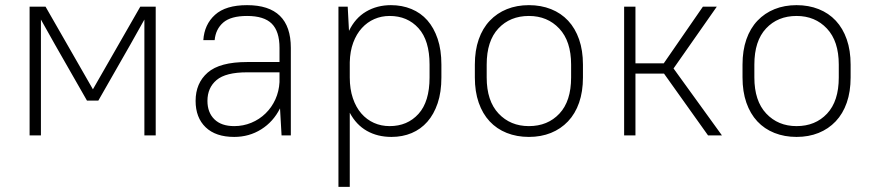

<svg xmlns="http://www.w3.org/2000/svg" viewBox="-20 -526 3390 746"><path d="M194 -352 139 -450V0H95V-500H157L341 -179L525 -500H585V0H541V-450L486 -352L362 -135H318Z M890 6Q818 6 779 -31.5Q740 -69 740 -134Q740 -203 787 -244Q834 -285 940 -285H1066V-340Q1066 -404 1036 -434Q1006 -464 940 -464Q877 -464 847.5 -438.5Q818 -413 814 -370H770Q774 -431 815.5 -468.5Q857 -506 940 -506Q1110 -506 1110 -340V0H1074L1068 -105Q1042 -53 995 -23.5Q948 6 890 6ZM890 -36Q925 -36 956.5 -49Q988 -62 1012 -85.5Q1036 -109 1050 -140Q1064 -171 1066 -207V-245H940Q857 -245 821.5 -215Q786 -185 786 -134Q786 -89 813 -62.5Q840 -36 890 -36Z M1501 6Q1447 6 1405.5 -17.5Q1364 -41 1339 -88V200H1295V-500H1331L1336 -406Q1360 -456 1402.5 -481Q1445 -506 1499 -506Q1542 -506 1578.5 -491Q1615 -476 1640.5 -447Q1666 -418 1680.5 -375Q1695 -332 1695 -275V-225Q1695 -168 1680.5 -125Q1666 -82 1640.5 -53Q1615 -24 1579.5 -9Q1544 6 1501 6ZM1494 -36Q1563 -36 1606 -83.5Q1649 -131 1649 -225V-275Q1649 -369 1606 -416.5Q1563 -464 1494 -464Q1462 -464 1434.5 -452Q1407 -440 1386 -417Q1365 -394 1352.5 -360.5Q1340 -327 1339 -284V-225Q1339 -180 1351 -144.5Q1363 -109 1384 -85Q1405 -61 1433 -48.5Q1461 -36 1494 -36Z M2035 6Q1988 6 1949 -9.5Q1910 -25 1882.5 -54.5Q1855 -84 1840 -127Q1825 -170 1825 -225V-275Q1825 -330 1840 -373Q1855 -416 1883 -445.5Q1911 -475 1949.5 -490.5Q1988 -506 2035 -506Q2082 -506 2121 -490.5Q2160 -475 2187.5 -445.5Q2215 -416 2230 -373Q2245 -330 2245 -275V-225Q2245 -170 2230 -127Q2215 -84 2187 -54.5Q2159 -25 2120.5 -9.5Q2082 6 2035 6ZM2035 -36Q2108 -36 2153.5 -84.5Q2199 -133 2199 -225V-275Q2199 -366 2153 -415Q2107 -464 2035 -464Q1962 -464 1916.5 -415.5Q1871 -367 1871 -275V-225Q1871 -134 1917 -85Q1963 -36 2035 -36Z M2560 -240H2449V0H2405V-500H2449V-280H2559L2711 -500H2765L2597 -260L2785 0H2731Z M3075 6Q3028 6 2989 -9.5Q2950 -25 2922.5 -54.5Q2895 -84 2880 -127Q2865 -170 2865 -225V-275Q2865 -330 2880 -373Q2895 -416 2923 -445.5Q2951 -475 2989.5 -490.5Q3028 -506 3075 -506Q3122 -506 3161 -490.5Q3200 -475 3227.5 -445.5Q3255 -416 3270 -373Q3285 -330 3285 -275V-225Q3285 -170 3270 -127Q3255 -84 3227 -54.5Q3199 -25 3160.5 -9.5Q3122 6 3075 6ZM3075 -36Q3148 -36 3193.5 -84.5Q3239 -133 3239 -225V-275Q3239 -366 3193 -415Q3147 -464 3075 -464Q3002 -464 2956.5 -415.5Q2911 -367 2911 -275V-225Q2911 -134 2957 -85Q3003 -36 3075 -36Z"/></svg>

Font: Retni Sans Light
Style: Regular
Weight: 300
Designer: Vitaly Kuzmin
Foundry: ParaType Ltd.
Version: Version 1.00;March 2, 2019;FontCreator 11.5.0.2425 64-bit; t